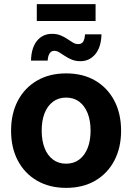

<svg xmlns="http://www.w3.org/2000/svg" viewBox="-20 -891 635 922"><path d="M297.4 11.2Q217.8 11.2 158.2 -23.2Q98.6 -57.6 65.9 -119.4Q33.2 -181.2 33.2 -263.2Q33.2 -345.7 65.9 -407.7Q98.6 -469.7 158.2 -504.2Q217.8 -538.6 297.4 -538.6Q377.9 -538.6 437 -504.2Q496.1 -469.7 528.8 -407.7Q561.5 -345.7 561.5 -263.2Q561.5 -181.2 528.8 -119.4Q496.1 -57.6 437 -23.2Q377.9 11.2 297.4 11.2ZM297.4 -105Q334.5 -105 360.6 -124.8Q386.7 -144.5 400.9 -180.2Q415 -215.8 415 -263.7Q415 -311.5 400.9 -347.2Q386.7 -382.8 360.6 -402.6Q334.5 -422.4 297.4 -422.4Q260.7 -422.4 234.4 -402.6Q208 -382.8 194.1 -347.4Q180.2 -312 180.2 -263.7Q180.2 -215.8 194.1 -180.2Q208 -144.5 234.4 -124.8Q260.7 -105 297.4 -105ZM366.2 -597.2Q342.8 -597.2 324.5 -604.7Q306.2 -612.3 291.5 -622.3Q276.9 -632.3 264.6 -639.6Q252.4 -647 240.7 -647Q225.6 -647 217.8 -634Q210 -621.1 209 -600.1H128.9Q130.4 -661.6 157.7 -695.1Q185.1 -728.5 230 -728.5Q253.4 -728.5 271.5 -720.9Q289.6 -713.4 303.7 -703.6Q317.9 -693.8 330.3 -686.5Q342.8 -679.2 355 -679.2Q372.1 -679.2 379.4 -690.9Q386.7 -702.6 388.2 -726.1H467.3Q465.8 -664.6 437.7 -630.9Q409.7 -597.2 366.2 -597.2ZM439 -871.1V-790H156.7V-871.1Z"/></svg>

Font: Inter 24pt
Style: Bold
Weight: 700
Designer: Rasmus Andersson
Foundry: rsms
Version: Version 4.001;git-66647c0bb